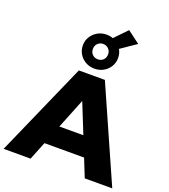

<svg xmlns="http://www.w3.org/2000/svg" viewBox="-201 -1220 1188 1352"><g transform="rotate(20 393.0 -544.0)"><path d="M-14 0 295 -700H490L800 0H594L352 -603H430L188 0ZM155 -136 206 -282H548L599 -136ZM393 -749Q356 -749 326 -766Q296 -783 278.5 -812Q261 -841 261 -876Q261 -912 278.5 -940.5Q296 -969 326 -986.5Q356 -1004 393 -1004Q431 -1004 460.5 -986.5Q490 -969 507.5 -940.5Q525 -912 525 -876Q525 -841 507.5 -812Q490 -783 460 -766Q430 -749 393 -749ZM393 -819Q418 -819 434 -835Q450 -851 450 -876Q450 -901 433.5 -917.5Q417 -934 393 -934Q369 -934 352.5 -918Q336 -902 336 -876Q336 -851 352.5 -835Q369 -819 393 -819ZM491 -927 403 -955 531 -1088 624 -1018Z"/></g></svg>

Font: MOST Montserrat ExtraBold
Style: Regular
Weight: 800
Designer: Julieta Ulanovsky
Foundry: Julieta Ulanovsky
Version: Version 8.000;March 11, 2024;FontCreator 15.0.0.2926 64-bit